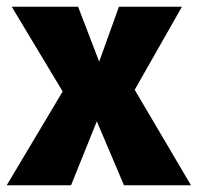

<svg xmlns="http://www.w3.org/2000/svg" viewBox="-35 -553 590 573"><path d="M367 -285 508 -533H320L261 -369L198 -533H0L152 -280L-15 0H177L254 -191L335 0H535Z"/></svg>

Font: Fira Sans ExtraBold
Style: Regular
Weight: 800
Designer: bBox Type GmbH & Carrois Corporate GbR & Edenspiekermann AG
Foundry: bBox Type GmbH & Carrois Corporate GbR & Edenspiekermann AG
Version: Version 4.300;PS 004.300;hotconv 1.0.88;makeotf.lib2.5.64775